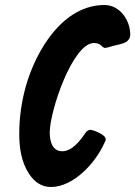

<svg xmlns="http://www.w3.org/2000/svg" viewBox="-20 -746 541 768"><path d="M400 -554C401 -554 401 -554 402 -555C405 -555 407 -556 411 -556C418 -559 426 -560 435 -563C452 -567 470 -571 475 -574C490 -578 501 -592 501 -607C501 -667 458 -726 398 -726C233 -726 125 -548 83 -400C66 -338 57 -275 57 -211C57 -155 65 -98 96 -51C117 -19 145 2 184 2C274 2 363 -95 398 -175C401 -180 403 -185 403 -189C403 -209 349 -227 341 -227C338 -227 334 -225 329 -222C327 -221 325 -219 323 -216C302 -185 269 -141 229 -141C188 -141 179 -183 179 -216C179 -303 271 -574 356 -574C371 -574 380 -569 387 -562L391 -558C391 -558 392 -557 395 -556C396 -555 398 -554 400 -554Z"/></svg>

Font: Bangerz
Style: Regular
Weight: 400
Designer: vernon adams
Foundry: Vernon Adams
Version: Version 2.10;December 28, 2023;FontCreator 13.0.0.2683 64-bi